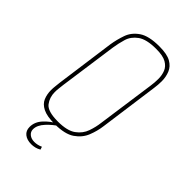

<svg xmlns="http://www.w3.org/2000/svg" viewBox="-199 -567 759 759"><g transform="rotate(45 181.0 -187.0)"><path d="M143 7Q100 7 77 -4.5Q54 -16 46 -35.5Q38 -55 38 -78Q38 -89 39.5 -101Q41 -113 42 -124L76 -372Q81 -403 91.5 -433Q102 -463 131 -483Q160 -503 219 -503Q262 -503 284 -490.5Q306 -478 314.5 -457Q323 -436 323 -412Q323 -392 320 -372L286 -124Q282 -93 270 -63Q258 -33 229 -13Q200 7 143 7ZM145 -9Q197 -9 222.5 -27.5Q248 -46 257.5 -73.5Q267 -101 270 -127L304 -369Q307 -389 307 -409Q307 -430 300 -447.5Q293 -465 274 -476Q255 -487 217 -487Q163 -487 137.5 -468.5Q112 -450 104 -423Q96 -396 92 -369L58 -127Q57 -117 55.5 -105.5Q54 -94 54 -83Q54 -53 71 -31Q88 -9 145 -9ZM134 129Q110 129 95.5 117.5Q81 106 81 85Q81 56 103 33Q125 10 146 0H162Q140 13 118.5 36Q97 59 97 82Q97 96 108 105Q119 114 136 114Q154 114 171 106L175 118Q165 124 154.5 126.5Q144 129 134 129Z"/></g></svg>

Font: Alumni Sans Pinstripe
Style: Italic
Weight: 400
Italic angle: -8°
Designer: Robert E. Leuschke
Foundry: Robert E. Leuschke
Version: Version 1.010; ttfautohint (v1.8.4.7-5d5b)